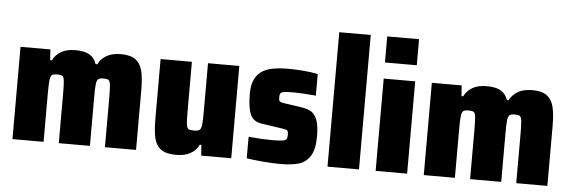

<svg xmlns="http://www.w3.org/2000/svg" viewBox="-49 -896 3145 1057"><g transform="rotate(5 1524.0 -367.5)"><path d="M46 -510H211L215 -451H224Q259 -518 348 -518Q399 -518 426.5 -502Q454 -486 466 -451H475Q510 -518 600 -518Q654 -518 681.5 -497.5Q709 -477 719 -437Q729 -397 729 -330V0H557V-271Q557 -324 554.5 -344.5Q552 -365 544.5 -370.5Q537 -376 516 -376Q495 -376 487 -369Q479 -362 476.5 -340.5Q474 -319 474 -263V0H302V-271Q302 -324 299.5 -344.5Q297 -365 289.5 -370.5Q282 -376 261 -376Q239 -376 231 -369Q223 -362 220.5 -340.5Q218 -319 218 -263V0H46Z M820 -183V-510H993V-239Q993 -184 995.5 -164.5Q998 -145 1006 -139.5Q1014 -134 1036 -134Q1059 -134 1068 -141Q1077 -148 1079.5 -169.5Q1082 -191 1082 -247V-510H1255V0H1089L1085 -59H1076Q1043 8 951 8Q895 8 867 -12.5Q839 -33 829.5 -73Q820 -113 820 -183Z M1340 -7V-126Q1412 -119 1468 -119Q1509 -119 1526 -121.5Q1543 -124 1548.5 -130.5Q1554 -137 1554 -154Q1554 -169 1551.5 -175Q1549 -181 1540 -183.5Q1531 -186 1509 -189L1408 -204Q1360 -210 1343 -247Q1326 -284 1326 -362Q1326 -425 1350.5 -459Q1375 -493 1417 -505.5Q1459 -518 1523 -518Q1567 -518 1614 -514Q1661 -510 1689 -503V-384Q1610 -391 1567 -391Q1531 -391 1515.5 -389Q1500 -387 1494.5 -380.5Q1489 -374 1489 -360Q1489 -345 1491 -339.5Q1493 -334 1500 -331.5Q1507 -329 1527 -326L1616 -313Q1649 -308 1669.5 -296Q1690 -284 1702.5 -252.5Q1715 -221 1715 -161Q1715 -90 1692 -53Q1669 -16 1629.5 -4Q1590 8 1528 8Q1485 8 1432 3.5Q1379 -1 1340 -7Z M1787 0V-743H1961V0Z M2052 -599V-743H2228V-599ZM2053 0V-510H2227V0Z M2319 -510H2484L2488 -451H2497Q2532 -518 2621 -518Q2672 -518 2699.5 -502Q2727 -486 2739 -451H2748Q2783 -518 2873 -518Q2927 -518 2954.5 -497.5Q2982 -477 2992 -437Q3002 -397 3002 -330V0H2830V-271Q2830 -324 2827.5 -344.5Q2825 -365 2817.5 -370.5Q2810 -376 2789 -376Q2768 -376 2760 -369Q2752 -362 2749.5 -340.5Q2747 -319 2747 -263V0H2575V-271Q2575 -324 2572.5 -344.5Q2570 -365 2562.5 -370.5Q2555 -376 2534 -376Q2512 -376 2504 -369Q2496 -362 2493.5 -340.5Q2491 -319 2491 -263V0H2319Z"/></g></svg>

Font: Saira Semi Condensed ExtraBold
Style: Regular
Weight: 800
Width: 4
Designer: Hector Gatti with collaboration of the Omnibus-Type team
Foundry: Omnibus-Type
Version: Version 1.001; ttfautohint (v1.8)